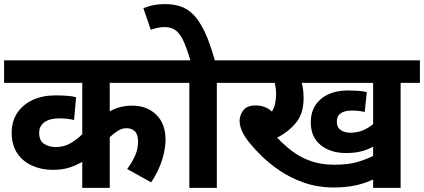

<svg xmlns="http://www.w3.org/2000/svg" viewBox="-20 -916 2067 936"><path d="M837 -512H515V-373Q563 -401 625 -401Q696 -401 741.5 -357Q787 -313 787 -235Q787 -191 770.5 -137Q754 -83 717 -27L600 -92Q623 -123 638 -156Q653 -189 653 -224Q653 -261 637.5 -276Q622 -291 597 -291Q574 -291 552.5 -277Q531 -263 515 -247V0H381V-127Q348 -108 314.5 -98Q281 -88 237 -88Q182 -88 136.5 -108.5Q91 -129 64 -169Q37 -209 37 -269Q37 -325 64 -365.5Q91 -406 139 -428.5Q187 -451 250 -451Q278 -451 306.5 -449Q335 -447 351 -442L341 -331Q309 -339 270 -339Q223 -339 197 -320.5Q171 -302 171 -269Q171 -229 196 -214Q221 -199 250 -199Q292 -199 324.5 -218Q357 -237 381 -262V-512H0V-622H837Z M1037 -512V0H903V-512H823V-622H1132V-512ZM910 -615Q893 -674 876.5 -711.5Q860 -749 838.5 -766.5Q817 -784 783 -784Q764 -784 746.5 -780Q729 -776 715 -771L679 -876Q703 -886 728.5 -891Q754 -896 784 -896Q824 -896 858 -885.5Q892 -875 921.5 -846Q951 -817 977.5 -761.5Q1004 -706 1029 -615Z M1933 -512V0H1799V-41Q1717 -2 1609 -2Q1530 -2 1463.5 -25Q1397 -48 1344 -84Q1291 -120 1251.5 -159.5Q1212 -199 1186 -233Q1163 -265 1155.5 -287.5Q1148 -310 1148 -327Q1148 -353 1165.5 -377.5Q1183 -402 1227 -402Q1273 -402 1306 -372Q1317 -391 1321.5 -413Q1326 -435 1326 -458Q1326 -485 1319 -512H1117V-622H2027V-512ZM1688 -269Q1722 -269 1749 -280.5Q1776 -292 1799 -311V-512H1451Q1455 -498 1457.5 -479.5Q1460 -461 1460 -437Q1460 -362 1423 -317.5Q1386 -273 1331 -245Q1363 -211 1402.5 -180.5Q1442 -150 1493 -131.5Q1544 -113 1609 -113Q1677 -113 1721.5 -126Q1766 -139 1799 -156V-201Q1774 -187 1742.5 -178.5Q1711 -170 1667 -170Q1591 -170 1543 -209Q1495 -248 1495 -320Q1495 -391 1544 -433Q1593 -475 1678 -475Q1695 -475 1722 -473.5Q1749 -472 1768 -467L1758 -370Q1746 -373 1730.5 -375Q1715 -377 1696 -377Q1622 -377 1622 -323Q1622 -295 1641 -282Q1660 -269 1688 -269Z"/></svg>

Font: TSCustom
Style: Regular
Weight: 400
Designer: Monotype Design Team
Foundry: Monotype Imaging Inc.
Version: Version 2.004; ttfautohint (v1.8.3) -l 8 -r 50 -G 200 -x 14 